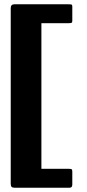

<svg xmlns="http://www.w3.org/2000/svg" viewBox="-20 -766 407 895"><path d="M317 94Q317 109 305 109H48Q38 109 34 105Q30 101 30 90V-728Q30 -746 47 -746H299Q311 -746 314 -744.5Q317 -743 317 -735V-668Q317 -661 313 -659.5Q309 -658 301 -658H173V21H302Q311 21 314 23Q317 25 317 34Z"/></svg>

Font: Glory ExtraBold
Style: Regular
Weight: 800
Designer: Robert Leuschke
Foundry: Robert Leuschke
Version: Version 1.011